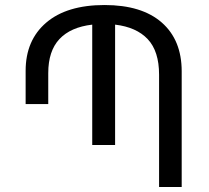

<svg xmlns="http://www.w3.org/2000/svg" viewBox="-20 -744 833 764"><path d="M82 -330V-462Q82 -584 164 -654Q246 -724 396 -724Q544 -724 623.5 -654.5Q703 -585 703 -460V0H613V-447Q613 -540 568 -588Q523 -636 438 -646V-167H347V-646Q261 -636 216.5 -588.5Q172 -541 172 -453V-330Z"/></svg>

Font: Go Noto Current
Style: Regular
Weight: 400
Designer: Monotype Design Team
Foundry: Monotype Imaging Inc.
Version: Version 2.007; ttfautohint (v1.8) -l 8 -r 50 -G 200 -x 14 -D